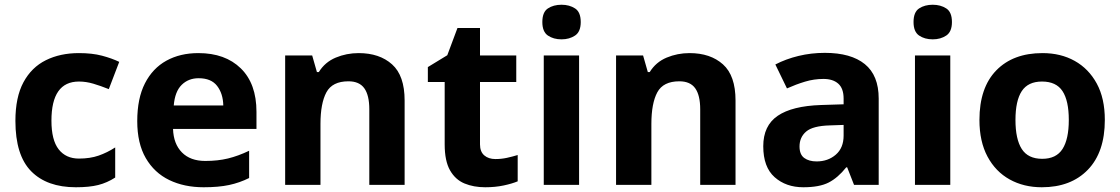

<svg xmlns="http://www.w3.org/2000/svg" viewBox="-20 -780 4726 810"><path d="M300 10Q178 10 111.5 -57.5Q45 -125 45 -270Q45 -370 79 -433Q113 -496 173.5 -526Q234 -556 313 -556Q369 -556 410.5 -545Q452 -534 483 -519L439 -404Q404 -418 373.5 -427Q343 -436 313 -436Q197 -436 197 -271Q197 -189 227.5 -150Q258 -111 313 -111Q360 -111 396 -123.5Q432 -136 466 -158V-31Q432 -9 394.5 0.5Q357 10 300 10Z M817 -556Q930 -556 996 -491.5Q1062 -427 1062 -308V-236H710Q712 -173 747.5 -137Q783 -101 846 -101Q899 -101 942 -111.5Q985 -122 1031 -144V-29Q991 -9 946.5 0.5Q902 10 839 10Q757 10 694 -20.5Q631 -51 595 -113Q559 -175 559 -269Q559 -365 591.5 -428.5Q624 -492 682 -524Q740 -556 817 -556ZM818 -450Q775 -450 746.5 -422Q718 -394 713 -335H922Q921 -385 896 -417.5Q871 -450 818 -450Z M1493 -556Q1581 -556 1634 -508.5Q1687 -461 1687 -356V0H1538V-319Q1538 -378 1517 -407.5Q1496 -437 1450 -437Q1382 -437 1357 -390.5Q1332 -344 1332 -257V0H1183V-546H1297L1317 -476H1325Q1351 -518 1396.5 -537Q1442 -556 1493 -556Z M2070 -109Q2095 -109 2118 -114Q2141 -119 2164 -126V-15Q2140 -5 2104.5 2.5Q2069 10 2027 10Q1978 10 1939.5 -6Q1901 -22 1878.5 -61.5Q1856 -101 1856 -171V-434H1785V-497L1867 -547L1910 -662H2005V-546H2158V-434H2005V-171Q2005 -140 2023 -124.5Q2041 -109 2070 -109Z M2349 -760Q2382 -760 2406 -744.5Q2430 -729 2430 -687Q2430 -646 2406 -630Q2382 -614 2349 -614Q2315 -614 2291.5 -630Q2268 -646 2268 -687Q2268 -729 2291.5 -744.5Q2315 -760 2349 -760ZM2423 -546V0H2274V-546Z M2889 -556Q2977 -556 3030 -508.5Q3083 -461 3083 -356V0H2934V-319Q2934 -378 2913 -407.5Q2892 -437 2846 -437Q2778 -437 2753 -390.5Q2728 -344 2728 -257V0H2579V-546H2693L2713 -476H2721Q2747 -518 2792.5 -537Q2838 -556 2889 -556Z M3460 -557Q3570 -557 3628.5 -509.5Q3687 -462 3687 -364V0H3583L3554 -74H3550Q3515 -30 3476 -10Q3437 10 3369 10Q3296 10 3248 -32.5Q3200 -75 3200 -163Q3200 -250 3261 -291.5Q3322 -333 3444 -337L3539 -340V-364Q3539 -407 3516.5 -427Q3494 -447 3454 -447Q3414 -447 3376 -435.5Q3338 -424 3300 -407L3251 -508Q3295 -531 3348.5 -544Q3402 -557 3460 -557ZM3539 -253 3481 -251Q3409 -249 3381 -225Q3353 -201 3353 -162Q3353 -128 3373 -113.5Q3393 -99 3425 -99Q3473 -99 3506 -127.5Q3539 -156 3539 -208Z M3915 -760Q3948 -760 3972 -744.5Q3996 -729 3996 -687Q3996 -646 3972 -630Q3948 -614 3915 -614Q3881 -614 3857.5 -630Q3834 -646 3834 -687Q3834 -729 3857.5 -744.5Q3881 -760 3915 -760ZM3989 -546V0H3840V-546Z M4641 -274Q4641 -138 4569.5 -64Q4498 10 4375 10Q4299 10 4239.5 -23Q4180 -56 4146 -119.5Q4112 -183 4112 -274Q4112 -410 4183 -483Q4254 -556 4378 -556Q4455 -556 4514 -523Q4573 -490 4607 -427.5Q4641 -365 4641 -274ZM4264 -274Q4264 -193 4290.5 -151.5Q4317 -110 4377 -110Q4436 -110 4462.5 -151.5Q4489 -193 4489 -274Q4489 -355 4462.5 -395.5Q4436 -436 4376 -436Q4317 -436 4290.5 -395.5Q4264 -355 4264 -274Z"/></svg>

Font: Noto IKEA Simplified Chinese
Style: Bold
Weight: 700
Designer: Monotype Design Team
Foundry: Monotype Imaging Inc.
Version: Version 1.100